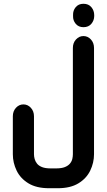

<svg xmlns="http://www.w3.org/2000/svg" viewBox="-20 -822 565 1017"><path d="M422 -678Q396 -678 381 -696Q366 -714 367 -737V-742Q366 -766 381 -784Q396 -802 422 -802Q449 -802 464 -784Q479 -766 479 -742V-737Q479 -714 464 -696Q449 -678 422 -678ZM286 175H240Q173 175 130.5 149Q88 123 68 81.5Q48 40 48 -5V-206Q48 -233 64.5 -251Q81 -269 104 -269Q127 -269 143.5 -251Q160 -233 160 -206V-5Q160 7 163.5 20Q167 33 176 44.5Q185 56 202.5 63Q220 70 248 70H277Q306 70 323.5 63Q341 56 350.5 44.5Q360 33 363 20Q366 7 366 -5V-568Q366 -595 382.5 -613Q399 -631 422 -631Q445 -631 461.5 -613Q478 -595 478 -568V-5Q478 40 458 81.5Q438 123 395.5 149Q353 175 286 175Z"/></svg>

Font: Beiruti
Style: Bold
Weight: 700
Designer: Arlette Boutros
Foundry: Boutros
Version: Version 1.41